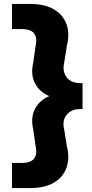

<svg xmlns="http://www.w3.org/2000/svg" viewBox="-20 -810 470 977"><path d="M400 -255V-387H389Q342 -387 319 -417Q296 -447 307 -493L320 -575Q336 -640 318 -688Q300 -736 253 -763Q206 -790 135 -790H41V-662H92Q180 -662 161 -575L149 -490Q135 -429 158.5 -385Q182 -341 231 -321Q182 -301 158.5 -256.5Q135 -212 149 -152L161 -68Q180 19 92 19H41V147H135Q206 147 253 120Q300 93 318 44.5Q336 -4 320 -68L307 -149Q295 -195 318.5 -225Q342 -255 389 -255Z"/></svg>

Font: BDO Grotesk Black
Style: Regular
Weight: 900
Designer: Deni Anggara
Foundry: Lokal Container
Version: Version 2.000